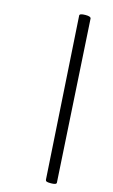

<svg xmlns="http://www.w3.org/2000/svg" viewBox="-121 -815 513 874"><g transform="rotate(15 135.5 -378.5)"><path d="M240.2 2.4Q240.7 12.2 214.4 12.2Q198.7 12.2 193.8 10Q189 7.8 188.5 2.4L141.1 -758.8Q140.6 -768.6 168.9 -768.6Q194.3 -768.6 194.8 -758.8Z"/></g></svg>

Font: Dai Banna SIL Light
Style: Oblique
Weight: 400
Italic angle: -11°
Designer: Victor Gaultney
Foundry: SIL International
Version: Version 2.000